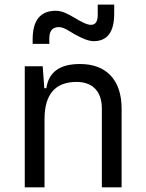

<svg xmlns="http://www.w3.org/2000/svg" viewBox="-20 -801 626 821"><path d="M415.5 0H500V-336.9C500 -458 435.5 -527.3 322.3 -527.3C235.4 -527.3 188.5 -493.2 178.2 -423.8H169.4L162.6 -517.6H85.9V0H170.4V-291.5C170.4 -397.9 216.3 -450.7 307.6 -450.7C376 -450.7 415.5 -409.7 415.5 -337.4ZM119.6 -613.3H190.9V-637.7C190.9 -669.9 205.1 -685.1 231.9 -685.1C252.9 -685.1 274.9 -668.5 296.9 -655.8C331.1 -636.2 359.4 -625 380.4 -625C439 -625 468.3 -664.1 468.3 -742.2V-781.2H397.9V-737.3C397.9 -708.5 388.2 -694.8 368.7 -694.8C352.1 -694.8 328.1 -707 294.9 -727.1C268.6 -742.2 245.6 -754.9 218.3 -754.9C152.8 -754.9 119.6 -714.4 119.6 -632.8Z"/></svg>

Font: Cascadia Code SemiLight
Style: Regular
Weight: 350
Monospace: yes
Designer: Aaron Bell
Foundry: Saja Typeworks
Version: Version 2404.023